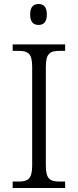

<svg xmlns="http://www.w3.org/2000/svg" viewBox="-20 -935 388 955"><path d="M172 -811C195 -811 213 -823 213 -863C213 -903 195 -915 172 -915C148 -915 130 -903 130 -863C130 -823 148 -811 172 -811ZM43 0H304V-32H278C231 -32 208 -42 208 -111V-603C208 -672 231 -682 278 -682H304V-714H43V-682H70C117 -682 140 -672 140 -603V-111C140 -42 117 -32 70 -32H43Z"/></svg>

Font: Noto Serif Light
Style: Regular
Weight: 300
Designer: Monotype Design Team
Foundry: Monotype Imaging Inc.
Version: Version 2.013